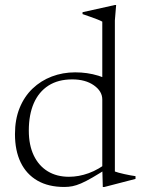

<svg xmlns="http://www.w3.org/2000/svg" viewBox="-20 -733 566 763"><path d="M386.5 -337.5Q386.5 -370.5 353 -394Q319.5 -417.5 267 -417.5Q211 -417.5 172.5 -392.8Q134 -368 114.2 -322.5Q94.5 -277 94.5 -214Q94.5 -156.5 114.2 -115.2Q134 -74 169.8 -52.2Q205.5 -30.5 254 -30.5Q293 -30.5 332.5 -44.8Q372 -59 414 -92L414.5 -69Q375 -43.5 348.2 -28Q321.5 -12.5 302.2 -4.2Q283 4 267.8 7Q252.5 10 235.5 10Q172.5 10 128.8 -15.2Q85 -40.5 62.2 -87.5Q39.5 -134.5 39.5 -200Q39.5 -258.5 58 -304Q76.5 -349.5 109.5 -381Q142.5 -412.5 186 -429Q229.5 -445.5 278.5 -445.5Q303.5 -445.5 326 -442.2Q348.5 -439 371.5 -432Q394.5 -425 420.5 -412L386.5 -382V-647Q380.5 -650.5 367.2 -655.8Q354 -661 338.2 -666.5Q322.5 -672 308 -677V-684.5L436 -713H441.5L436.5 -652V-51.5Q441 -49.5 451.2 -46.8Q461.5 -44 474 -41.2Q486.5 -38.5 498.5 -36.2Q510.5 -34 518.5 -33V-22L395 10H388.5L386.5 -63.5Z"/></svg>

Font: Newsreader 24pt Light
Style: Regular
Weight: 300
Designer: Hugues Gentile
Foundry: Production Type
Version: Version 1.003